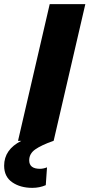

<svg xmlns="http://www.w3.org/2000/svg" viewBox="-73 -680 432 927"><path d="M167 -660H339L186 0H185Q126 21 97 41.5Q68 62 68 94Q68 135 120 135Q136 135 154 128L148 214Q118 227 83 227Q25 227 -14 200Q-53 173 -53 120Q-53 42 30 0H14Z"/></svg>

Font: Elaine Sans
Style: Bold Italic
Weight: 700
Italic angle: -13°
Designer: Wei Huang
Foundry: Wei Huang
Version: Version 2.001;December 24, 2019;FontCreator 12.0.0.2547 64-b